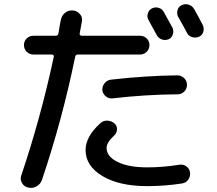

<svg xmlns="http://www.w3.org/2000/svg" viewBox="-20 -846 1040 919"><path d="M730.5 -677.7Q696.3 -739.3 690.4 -751Q682.6 -765.6 687.5 -781.7Q692.4 -797.9 707 -805.7Q722.7 -813.5 739.3 -808.6Q755.9 -803.7 763.7 -789.1Q798.8 -725.6 804.7 -714.8Q812.5 -700.2 807.6 -682.6Q802.7 -665 787.1 -658.2Q771.5 -651.4 754.9 -657.2Q738.3 -663.1 730.5 -677.7ZM909.2 -802.7Q937.5 -752.9 950.2 -726.6Q958 -710.9 953.1 -693.8Q948.2 -676.8 932.1 -669.9Q916 -663.1 898.9 -668.5Q881.8 -673.8 874 -690.4Q861.3 -715.8 833 -764.6Q825.2 -779.3 829.6 -796.9Q834 -814.5 849.6 -821.3Q865.2 -829.1 882.8 -823.7Q900.4 -818.4 909.2 -802.7ZM469.7 -415Q468.8 -433.6 481 -448.2Q493.2 -462.9 511.7 -464.8Q673.8 -483.4 829.1 -485.4Q847.7 -485.4 861.3 -472.2Q875 -459 875 -439.9Q875 -420.9 861.8 -407.7Q848.6 -394.5 830.1 -394.5Q676.8 -393.6 517.6 -375Q500 -373 485.8 -385.3Q471.7 -397.5 469.7 -415ZM389.6 -127.9Q389.6 -192.4 460.9 -256.8Q474.6 -269.5 494.1 -268.6Q513.7 -267.6 528.3 -254.9Q541 -243.2 540 -226.1Q539.1 -209 526.4 -197.3Q490.2 -164.1 490.2 -137.7Q490.2 -96.7 543 -70.8Q595.7 -44.9 684.6 -44.9Q757.8 -44.9 839.8 -57.6Q857.4 -60.5 872.6 -49.3Q887.7 -38.1 889.6 -19.5Q891.6 -1 880.9 14.2Q870.1 29.3 850.6 32.2Q768.6 44.9 684.6 44.9Q550.8 44.9 470.2 -3.4Q389.6 -51.8 389.6 -127.9ZM115.2 51.8Q95.7 47.9 85.4 30.3Q75.2 12.7 82 -6.8Q173.8 -278.3 237.3 -573.2Q239.3 -585 227.5 -585H139.6Q121.1 -585 107.9 -598.1Q94.7 -611.3 94.7 -630.4Q94.7 -649.4 107.9 -662.1Q121.1 -674.8 139.6 -674.8H246.1Q257.8 -674.8 259.8 -686.5Q261.7 -697.3 265.1 -718.8Q268.6 -740.2 271.5 -751Q275.4 -772.5 292 -785.2Q308.6 -797.9 330.1 -795.9Q349.6 -793.9 362.8 -778.3Q376 -762.7 372.1 -743.2Q369.1 -724.6 361.3 -685.5Q360.4 -681.6 363.3 -678.2Q366.2 -674.8 371.1 -674.8H650.4Q668.9 -674.8 682.1 -662.1Q695.3 -649.4 695.3 -630.4Q695.3 -611.3 682.1 -598.1Q668.9 -585 650.4 -585H352.5Q341.8 -585 339.8 -574.2Q278.3 -273.4 180.7 15.6Q173.8 35.2 155.3 45.9Q136.7 56.6 115.2 51.8Z"/></svg>

Font: Rounded-X Mgen+ 1mn medium
Style: Regular
Weight: 500
Designer: [Source Han Sans]
Ryoko NISHIZUKA  (kana & ideographs); Paul D. Hunt (Latin, Greek & Cyrillic); Wenlong ZHANG  (bopomofo
Version: Version 1.059.20150602